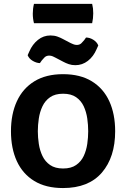

<svg xmlns="http://www.w3.org/2000/svg" viewBox="-20 -938 638 972"><path d="M35.5 -273.5Q35.5 -360.5 65.5 -425.5Q95.5 -490.5 154.2 -526.5Q213 -562.5 299 -562.5Q386 -562.5 444.8 -526.5Q503.5 -490.5 533.2 -425.8Q563 -361 563 -273.5Q563 -142.5 495.8 -64.2Q428.5 14 299 14Q212 14 153.5 -21.8Q95 -57.5 65.2 -122.2Q35.5 -187 35.5 -273.5ZM171.5 -273.5Q171.5 -242.5 176.5 -209.5Q181.5 -176.5 195 -148.2Q208.5 -120 233.8 -102.5Q259 -85 299.5 -85Q340 -85 365.2 -102.5Q390.5 -120 403.8 -148.2Q417 -176.5 421.8 -209.5Q426.5 -242.5 426.5 -273.5Q426.5 -305 421.8 -338.2Q417 -371.5 403.8 -400Q390.5 -428.5 365.2 -446Q340 -463.5 299.5 -463.5Q259 -463.5 233.8 -446Q208.5 -428.5 195 -400Q181.5 -371.5 176.5 -338.2Q171.5 -305 171.5 -273.5ZM260 -646.5Q255.5 -649 247 -652.8Q238.5 -656.5 229 -656.5Q214.5 -656.5 205.2 -647.2Q196 -638 191.5 -632L182 -618.5Q164 -619 145.5 -630Q127 -641 120 -658.5L128.5 -677.5Q144 -713.5 172 -736Q200 -758.5 235.5 -758.5Q255 -758.5 270.8 -752.8Q286.5 -747 296.5 -741.5L337.5 -720Q342 -718 350.8 -714.2Q359.5 -710.5 369 -710.5Q383 -710.5 392 -719.2Q401 -728 406 -734.5L415.5 -748Q434 -748 452.2 -736.8Q470.5 -725.5 477.5 -708L469 -689Q453 -651.5 424.8 -629.8Q396.5 -608 361.5 -608Q343.5 -608 328.2 -613.2Q313 -618.5 301 -625ZM152 -820.5Q146 -843.5 146 -869Q146 -894 152 -918.5H446.5Q449.5 -905 450.8 -895Q452 -885 452 -870.5Q452 -844.5 446.5 -820.5Z"/></svg>

Font: Signika SC SemiBold
Style: Regular
Weight: 600
Designer: Anna Giedryś
Foundry: Anna Giedryś
Version: Version 2.000; ttfautohint (v1.8.3) -l 8 -r 50 -G 200 -x 9 -